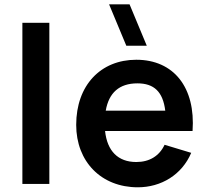

<svg xmlns="http://www.w3.org/2000/svg" viewBox="-20 -822 922 858"><path d="M80 0H200.5V-720H80Z M596 15C700 15 793 -41 834.5 -139L715.5 -175C692 -125 648 -98 589 -98C507 -98 459 -147.5 449.5 -236.5H840.5C854.5 -431 756.5 -555 589 -555C430 -555 320.5 -441 320.5 -264C320.5 -100 432 15 596 15ZM452.5 -327.5C466.5 -407.5 513 -449.5 594 -449.5C668.5 -449.5 708 -412 718.5 -327.5ZM467.5 -802.5 544.5 -617.5H636L559 -802.5Z"/></svg>

Font: Manrope
Style: Bold
Weight: 700
Designer: Mikhail Sharanda
Foundry: Mikhail Sharanda
Version: Version 4.505;FEAKit 1.0